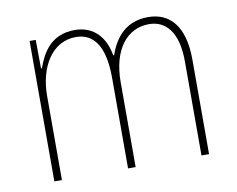

<svg xmlns="http://www.w3.org/2000/svg" viewBox="-61 -571 802 649"><g transform="rotate(-10 340.5 -246.0)"><path d="M484 -492C410 -492 370 -446 349 -385H346C336 -445 300 -492 232 -492C148 -492 118 -431 101 -384H98L97 -482H76V0H102V-288C102 -388 150 -468 232 -468C286 -468 329 -430 329 -311V0H355V-291C355 -403 407 -468 483 -468C538 -468 581 -427 581 -323V0H607V-325C607 -440 558 -492 484 -492Z"/></g></svg>

Font: Noto Sans Armenian Condensed Thin
Style: Regular
Weight: 100
Width: 3
Designer: Monotype Design Team
Foundry: Monotype Imaging Inc.
Version: Version 2.008